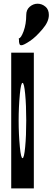

<svg xmlns="http://www.w3.org/2000/svg" viewBox="-20 -1041 290 1061"><path d="M89.8 -521.5Q83 -449.2 83 -375Q83 -300.8 89.8 -228.5Q95.7 -167 104.5 -167Q113.3 -167 119.1 -228.5Q125 -290 125 -375Q125 -460 119.1 -521.5Q113.3 -583 104.5 -583Q95.7 -583 89.8 -521.5ZM167 -750V0H42V-750ZM250 -958Q250 -920.9 214.8 -879.9Q176.8 -835 145.5 -814.5Q110.4 -791 98.6 -791Q92.8 -791 90.8 -793Q87.9 -795.9 86.9 -800.8Q85 -808.6 85 -809.6V-820.3Q85 -823.2 84 -826.2V-829.1Q95.7 -829.1 110.4 -868.2Q125 -908.2 125 -958Q125 -987.3 144.5 -1003.9Q164.1 -1020.5 187.5 -1020.5Q211.9 -1020.5 231.4 -1003.9Q250 -988.3 250 -958Z"/></svg>

Font: okolaksMetalik
Style: bold
Weight: 700
Width: 7
Version: Version 0.6